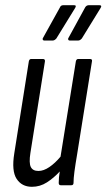

<svg xmlns="http://www.w3.org/2000/svg" viewBox="-20 -713 410 739"><path d="M103 6Q64 6 44 -24.5Q24 -55 35 -123L91 -477Q93 -486 100 -486H145Q154 -486 153 -477L97 -124Q91 -86 98.5 -70.5Q106 -55 128 -55Q148 -55 170 -70Q192 -85 213 -110L272 -477Q274 -486 281 -486H326Q336 -486 334 -477L277 -120Q270 -79 266.5 -52.5Q263 -26 263 -9Q263 0 254 0H214Q206 0 206 -9Q206 -19 207 -30.5Q208 -42 210 -53Q187 -28 160.5 -11Q134 6 103 6ZM248 -557Q244 -557 242.5 -560.5Q241 -564 244 -568L308 -685Q313 -693 322 -693H362Q374 -693 367 -682L295 -565Q288 -557 281 -557ZM150 -557Q146 -557 144.5 -560.5Q143 -564 146 -568L211 -685Q214 -693 224 -693H265Q276 -693 269 -682L197 -565Q190 -557 183 -557Z"/></svg>

Font: Sofia Sans Extra Condensed
Style: Italic
Weight: 400
Italic angle: -9°
Designer: Botio Nikoltchev, Ani Petrova
Foundry: lettersoup
Version: Version 4.101; ttfautohint (v1.8.4.7-5d5b)